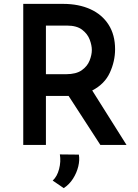

<svg xmlns="http://www.w3.org/2000/svg" viewBox="-20 -748 710 991"><path d="M305 -728Q386 -728 446.5 -700.5Q507 -673 540.5 -620.5Q574 -568 574 -494Q574 -432 547 -373Q520 -314 456 -281L633 0H498L334 -253Q328 -253 322 -253H217V0H100V-728ZM321 -365Q373 -365 402 -385.5Q431 -406 442.5 -435.5Q454 -465 454 -490Q454 -514 443 -543.5Q432 -573 404 -594.5Q376 -616 325 -616H217V-365ZM309 223 252 184Q275 163 285 124.5Q295 86 289 49L387 50Q392 78 384 111Q376 144 357 174Q338 204 309 223Z"/></svg>

Font: Synthetic SemiBold
Style: Regular
Weight: 600
Designer: Santiago Orozco
Foundry: Typemade
Version: Version 2.000; ttfautohint (v1.8.4.7-5d5b)